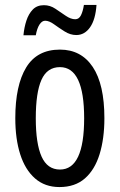

<svg xmlns="http://www.w3.org/2000/svg" viewBox="-20 -748 485 778"><path d="M403 -269Q403 -186 383.5 -123Q364 -60 324 -25Q284 10 221 10Q162 10 122 -25Q82 -60 62 -122.5Q42 -185 42 -269Q42 -402 86 -474.5Q130 -547 223 -547Q309 -547 356 -476.5Q403 -406 403 -269ZM125 -269Q125 -166 148.5 -113.5Q172 -61 223 -61Q321 -61 321 -269Q321 -476 223 -476Q171 -476 148 -424.5Q125 -373 125 -269ZM75 -605Q78 -637 87 -664.5Q96 -692 113 -709.5Q130 -727 158 -727Q183 -727 204.5 -712.5Q226 -698 246.5 -684Q267 -670 285 -670Q300 -670 308 -686Q316 -702 320 -728H371Q367 -669 345 -637.5Q323 -606 289 -606Q265 -606 242 -620.5Q219 -635 199 -649.5Q179 -664 163 -664Q150 -664 140 -648.5Q130 -633 125 -605Z"/></svg>

Font: Noto Sans Sinhala ExtraCondensed
Style: Regular
Weight: 400
Width: 2
Designer: Jelle Bosma - Monotype Design Team
Foundry: Monotype Imaging Inc.
Version: Version 2.006; ttfautohint (v1.8.4.7-5d5b)